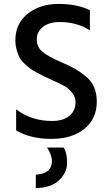

<svg xmlns="http://www.w3.org/2000/svg" viewBox="-20 -699 561 976"><path d="M303 51Q321 76 321 127.5Q321 179 280 217.5Q239 256 162 257V189Q244 184 244 120Q244 88 219 51ZM62 -36V-143Q141 -84 245 -84Q300 -84 332 -109.5Q364 -135 364 -180Q364 -207 345 -229.5Q326 -252 304 -263.5Q282 -275 247 -291Q212 -307 201.5 -312Q191 -317 167 -330Q143 -343 131.5 -352Q120 -361 103 -377Q86 -393 78 -409Q58 -453 58 -493Q58 -579 120.5 -629Q183 -679 278 -679Q373 -679 437 -647V-545Q370 -587 285 -587Q230 -587 198.5 -562.5Q167 -538 167 -498Q167 -458 198 -434Q229 -410 282 -387Q335 -364 358.5 -351Q382 -338 412 -314Q472 -269 472 -182Q472 -95 409 -44Q346 7 240.5 7Q135 7 62 -36Z"/></svg>

Font: Hind Colombo Medium
Style: Regular
Weight: 500
Designer: Jyotish Sonowal, Aditi Pimprikar
Foundry: Indian Type Foundry
Version: Version 1.000;PS 1.0;hotconv 1.0.86;makeotf.lib2.5.63406; tt